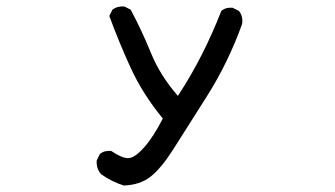

<svg xmlns="http://www.w3.org/2000/svg" viewBox="-20 -447 1040 596"><path d="M364.3 128.9Q327.1 117.2 293.9 93.8Q278.3 76.2 280.3 50.8L290 31.2Q303.7 19.5 325.2 21.5Q356.4 43 376.5 43.9Q396.5 44.9 426.3 11.7Q456.1 -21.5 485.4 -79.1Q422.9 -155.3 385.7 -236.3Q348.6 -317.4 319.3 -397.5L329.1 -417Q344.7 -428.7 366.2 -426.8L385.7 -417Q420.9 -350.6 449.2 -281.2Q477.5 -211.9 532.2 -149.4Q573.2 -211.9 606.4 -277.3Q639.6 -342.8 667 -413.1Q680.7 -424.8 702.1 -422.9L721.7 -413.1Q735.4 -395.5 731.4 -372.1Q688.5 -252.9 622.1 -147.9Q555.7 -43 518.1 16.1Q480.5 75.2 447.8 101.1Q415 127 364.3 128.9Z"/></svg>

Font: NaikaiFont
Style: Regular-Lite
Weight: 400
Version: Version 1.67